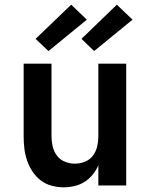

<svg xmlns="http://www.w3.org/2000/svg" viewBox="-20 -792 640 820"><path d="M252 8Q226 8 200 1Q174 -6 153.5 -22Q133 -38 118.5 -60Q104 -82 95.5 -107Q87 -132 84 -158Q81 -184 81 -210V-520H200V-210Q200 -188 205 -166.5Q210 -145 223 -127.5Q236 -110 257 -101.5Q278 -93 300 -93Q322 -93 343 -101.5Q364 -110 377 -127.5Q390 -145 395 -166.5Q400 -188 400 -210V-520H519V0H400V-86Q391 -65 376 -46.5Q361 -28 341.5 -15.5Q322 -3 298.5 2.5Q275 8 252 8ZM382 -574 328 -626 479 -772 546 -708ZM187 -574 132 -626 284 -772 351 -708Z"/></svg>

Font: Iosevka Book
Style: Bold
Weight: 700
Designer: Belleve Invis
Foundry: Belleve Invis
Version: Version 28.0.7; ttfautohint (v1.8.3)